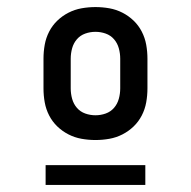

<svg xmlns="http://www.w3.org/2000/svg" viewBox="-20 -713 540 543"><path d="M250 -317Q230 -317 210.5 -320.5Q191 -324 173.5 -333Q156 -342 142 -355.5Q128 -369 119 -386.5Q110 -404 106.5 -423.5Q103 -443 103 -463V-547Q103 -567 106.5 -586.5Q110 -606 119 -623.5Q128 -641 142 -654.5Q156 -668 173.5 -677Q191 -686 210.5 -689.5Q230 -693 250 -693Q270 -693 289.5 -689.5Q309 -686 326.5 -677Q344 -668 358 -654.5Q372 -641 381 -623.5Q390 -606 393.5 -586.5Q397 -567 397 -547V-463Q397 -443 393.5 -423.5Q390 -404 381 -386.5Q372 -369 358 -355.5Q344 -342 326.5 -333Q309 -324 289.5 -320.5Q270 -317 250 -317ZM250 -387Q265 -387 279 -392Q293 -397 302.5 -408Q312 -419 316 -433.5Q320 -448 320 -463V-547Q320 -562 316 -576.5Q312 -591 302.5 -602Q293 -613 279 -618Q265 -623 250 -623Q235 -623 221 -618Q207 -613 197.5 -602Q188 -591 184 -576.5Q180 -562 180 -547V-463Q180 -448 184 -433.5Q188 -419 197.5 -408Q207 -397 221 -392Q235 -387 250 -387ZM391 -190H109V-246H391Z"/></svg>

Font: Iosevka NFM
Style: Regular
Weight: 400
Monospace: yes
Designer: Belleve Invis
Foundry: Belleve Invis
Version: Version 29.0.4; ttfautohint (v1.8.4);Nerd Fonts 3.3.0